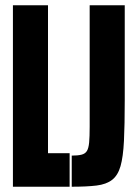

<svg xmlns="http://www.w3.org/2000/svg" viewBox="-20 -708 517 728"><path d="M29 0V-688H162V-127H244V0ZM252 0V-118Q275 -118 289 -121.5Q303 -125 309.5 -135.5Q316 -146 318 -168Q320 -190 320 -227V-688H453V-328Q453 -235 450 -174Q447 -113 437 -78Q427 -43 405 -26Q383 -9 346 -4.5Q309 0 252 0Z"/></svg>

Font: Saira UltraCondensed Black
Style: Regular
Weight: 900
Width: 1
Designer: Hector Gatti with collaboration of the Omnibus-Type team
Foundry: Omnibus-Type
Version: Version 1.101